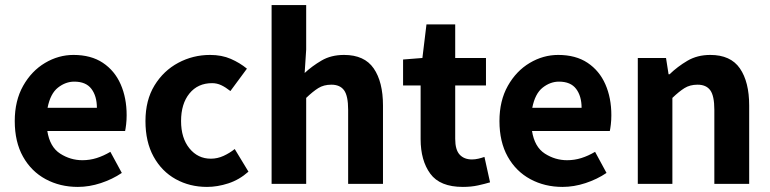

<svg xmlns="http://www.w3.org/2000/svg" viewBox="-20 -723 3028 755"><path d="M286 12Q216 12 159.5 -18.5Q103 -49 70.5 -107Q38 -165 38 -247Q38 -327 71 -385.5Q104 -444 157 -475.5Q210 -507 269 -507Q338 -507 384.5 -476Q431 -445 454.5 -391.5Q478 -338 478 -270Q478 -251 476 -234Q474 -217 472 -208H166Q176 -145 216.5 -119Q257 -93 304 -93Q333 -93 360 -101.5Q387 -110 414 -126L459 -43Q422 -18 376.5 -3Q331 12 286 12ZM272 -402Q238 -402 208 -378.5Q178 -355 167 -299H361Q361 -345 339.5 -373.5Q318 -402 272 -402Z M794 12Q726 12 671 -18.5Q616 -49 584 -107Q552 -165 552 -247Q552 -329 587.5 -387Q623 -445 681 -476Q739 -507 806 -507Q852 -507 887.5 -491.5Q923 -476 951 -453L886 -365Q867 -380 850 -388Q833 -396 814 -396Q758 -396 725 -355.5Q692 -315 692 -247Q692 -180 725 -139.5Q758 -99 809 -99Q835 -99 859 -110Q883 -121 903 -137L957 -48Q921 -16 878 -2Q835 12 794 12Z M1048 0V-703H1184V-528L1178 -436Q1207 -463 1244.5 -485Q1282 -507 1333 -507Q1413 -507 1449.5 -454Q1486 -401 1486 -308V0H1349V-291Q1349 -346 1333 -368Q1317 -390 1283 -390Q1253 -390 1231.5 -376.5Q1210 -363 1184 -338V0Z M1800 12Q1710 12 1672 -40Q1634 -92 1634 -176V-387H1565V-489L1641 -495L1657 -627H1770V-495H1891V-387H1770V-177Q1770 -134 1787.5 -115Q1805 -96 1836 -96Q1848 -96 1861 -99Q1874 -102 1885 -106L1907 -6Q1887 0 1860 6Q1833 12 1800 12Z M2192 12Q2122 12 2065.5 -18.5Q2009 -49 1976.5 -107Q1944 -165 1944 -247Q1944 -327 1977 -385.5Q2010 -444 2063 -475.5Q2116 -507 2175 -507Q2244 -507 2290.5 -476Q2337 -445 2360.5 -391.5Q2384 -338 2384 -270Q2384 -251 2382 -234Q2380 -217 2378 -208H2072Q2082 -145 2122.5 -119Q2163 -93 2210 -93Q2239 -93 2266 -101.5Q2293 -110 2320 -126L2365 -43Q2328 -18 2282.5 -3Q2237 12 2192 12ZM2178 -402Q2144 -402 2114 -378.5Q2084 -355 2073 -299H2267Q2267 -345 2245.5 -373.5Q2224 -402 2178 -402Z M2488 0V-495H2599L2609 -431H2613Q2644 -461 2683 -484Q2722 -507 2773 -507Q2853 -507 2889.5 -454Q2926 -401 2926 -308V0H2789V-291Q2789 -346 2773 -368Q2757 -390 2723 -390Q2693 -390 2671.5 -376.5Q2650 -363 2624 -338V0Z"/></svg>

Font: Assistant
Style: Bold
Weight: 700
Designer: Hebrew By Ben Nathan, Latin by Paul Hunt
Version: Version 3.000